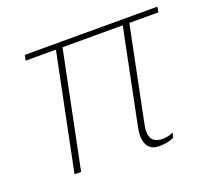

<svg xmlns="http://www.w3.org/2000/svg" viewBox="-94 -614 806 740"><g transform="rotate(-20 309.0 -244.0)"><path d="M385 -54Q385 -63 389 -87L468 -476H221L124 0H97L194 -476H70L74 -498H618L614 -476H495L416 -87Q413 -72 413 -60Q413 -12 463 -12Q488 -12 507 -22L503 -3Q478 10 442 10Q413 10 399 -7Q385 -24 385 -54Z"/></g></svg>

Font: Trirong Thin
Style: Italic
Weight: 250
Italic angle: -12°
Designer: Katatrad Team
Foundry: CadsonDemak
Version: Version 1.001